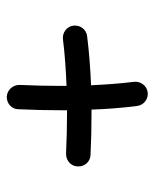

<svg xmlns="http://www.w3.org/2000/svg" viewBox="36 -509 462 574"><g transform="rotate(90 267.0 -222.0)"><path d="M56.6 -210.9C58.6 -190.9 77.6 -176.8 97.2 -179.2C144.5 -185.1 190.4 -188 236.8 -189.9V-172.4C236.8 -132.3 235.8 -91.3 233.9 -49.8C233.4 -29.8 248.5 -12.7 268.6 -11.2C289.6 -10.7 306.2 -25.9 306.6 -45.9C308.6 -88.4 309.6 -130.9 309.6 -172.4V-191.4H316.4C356.9 -191.4 397.5 -190.4 439 -188.5C460 -188 477.1 -203.1 477.5 -223.1C479 -244.1 462.9 -261.2 442.9 -261.7C400.4 -263.7 358.4 -264.6 316.4 -264.6H307.6C306.2 -309.6 302.7 -354 296.9 -400.4C294.9 -420.4 275.9 -435.1 256.3 -432.6C236.3 -430.2 222.2 -411.1 224.6 -391.6C230 -348.1 232.9 -305.7 234.9 -263.2C186.5 -261.2 138.7 -257.8 88.4 -251.5C68.4 -249.5 54.2 -230.5 56.6 -210.9Z"/></g></svg>

Font: Mikhak
Style: Regular
Weight: 400
Designer: Amin Abedi
Version: Version 3.2